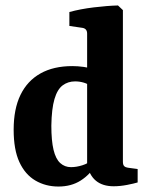

<svg xmlns="http://www.w3.org/2000/svg" viewBox="-20 -675 543 703"><path d="M194 8Q147 8 109.5 -14Q72 -36 51 -81.5Q30 -127 30 -200Q30 -276 55 -327.5Q80 -379 128 -406Q176 -433 245 -433Q265 -433 286.5 -430Q308 -427 320 -422L310 -360Q302 -368 286.5 -372.5Q271 -377 255 -377Q229 -377 209.5 -362.5Q190 -348 179.5 -312.5Q169 -277 168 -215Q168 -160 176 -126.5Q184 -93 200.5 -78Q217 -63 240 -63Q260 -63 282 -70Q304 -77 317 -90L331 -72Q310 -36 275.5 -14Q241 8 194 8ZM430 -638V-83Q430 -71 435 -66.5Q440 -62 448 -61L484 -56V-7Q471 -3 445.5 2Q420 7 396 7Q356 7 331.5 -13Q307 -33 299 -73V-552Q299 -570 282 -573L234 -580V-631Q274 -642 323.5 -648Q373 -654 412 -655Z"/></svg>

Font: Rasa
Style: Bold
Weight: 700
Designer: Anna Giedrys (Yrsa+Rasa design), David Brezina (Yrsa art-direction, Rasa art-direction, design)
Foundry: Rosetta Type Foundry
Version: Version 2.004